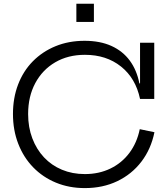

<svg xmlns="http://www.w3.org/2000/svg" viewBox="-20 -976 872 1007"><path d="M425 10.5Q342.5 10.5 273.5 -18Q204.5 -46.5 154 -98.5Q103.5 -150.5 75.8 -221.8Q48 -293 48 -378Q48 -462.5 75 -533Q102 -603.5 152.2 -654.5Q202.5 -705.5 271.5 -733.8Q340.5 -762 423.5 -762Q505 -762 564.5 -735Q624 -708 660.8 -658Q697.5 -608 711 -538.5H735L714.5 -457Q691.5 -566 614.5 -627.2Q537.5 -688.5 425.5 -688.5Q336.5 -688.5 269.5 -649.2Q202.5 -610 165 -540Q127.5 -470 127.5 -378Q127.5 -308.5 149.5 -250.5Q171.5 -192.5 211 -150.5Q250.5 -108.5 305 -85.8Q359.5 -63 425 -63Q499 -63 559 -92Q619 -121 658.8 -174.2Q698.5 -227.5 713 -298.5L790 -282.5Q772 -194 721.5 -128Q671 -62 595.2 -25.8Q519.5 10.5 425 10.5ZM714.5 -457V-752H789V-457ZM380.5 -956.5H472.5V-861H380.5Z"/></svg>

Font: Hepta Slab
Style: Regular
Weight: 400
Designer: Michael LaGattuta
Foundry: Michael LaGattuta
Version: Version 1.100